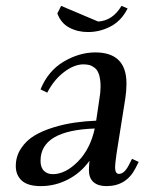

<svg xmlns="http://www.w3.org/2000/svg" viewBox="-20 -632 515 659"><path d="M34.2 -62Q34.2 -95.2 52 -122.3Q69.8 -149.4 97.7 -166.3Q125.5 -183.1 163.1 -194.6Q200.7 -206.1 236.6 -211.2Q272.5 -216.3 310.1 -217.8L320.8 -290Q325.2 -315.4 325.2 -334Q325.2 -358.9 320.1 -375.2Q314.9 -391.6 305.4 -398.9Q295.9 -406.2 287.1 -408.7Q278.3 -411.1 266.1 -411.1Q234.9 -411.1 200.2 -385Q165.5 -358.9 142.1 -314L119.1 -325.2Q145 -388.7 198.5 -420.4Q252 -452.1 307.1 -452.1Q414.1 -452.1 414.1 -345.2Q414.1 -320.3 410.2 -294.9L379.9 -104Q375 -68.8 375 -58.1Q375 -35.2 388.2 -35.2Q406.7 -35.2 421.9 -64.9L433.1 -86.9L456.1 -76.2L444.8 -54.2Q413.6 6.8 345.2 6.8Q316.4 6.8 300.8 -7.1Q285.2 -21 285.2 -47.9Q285.2 -60.5 287.1 -80.1Q257.8 -39.1 213.6 -16.1Q169.4 6.8 120.1 6.8Q75.7 6.8 54.9 -12Q34.2 -30.8 34.2 -62ZM119.1 -80.1Q119.1 -57.1 130.9 -45.7Q142.6 -34.2 161.1 -34.2Q204.6 -34.2 247.3 -77.4Q290 -120.6 305.2 -190.9Q119.1 -184.6 119.1 -80.1ZM176.8 -585.9 189.9 -611.8 316.9 -558.1Q366.7 -561 397 -611.8L418 -603Q397 -561 360.1 -541.5Q323.2 -522 282.2 -522Q246.1 -522 217.5 -537.4Q189 -552.7 176.8 -585.9Z"/></svg>

Font: Dihjauti
Style: Bold Italic
Weight: 700
Italic angle: -9°
Designer: T. Christopher White
Version: Version 3.0.0